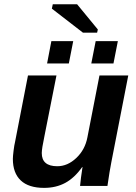

<svg xmlns="http://www.w3.org/2000/svg" viewBox="-20 -889 651 918"><path d="M250 -528.3 192.4 -237.8Q179.7 -177.7 179.7 -157.2Q179.7 -94.2 253.9 -94.2Q303.2 -94.2 345 -133.8Q386.7 -173.3 397.9 -232.4L455.6 -528.3H593.3L512.2 -112.8Q504.4 -74.2 493.7 0H362.8Q362.8 -4.4 367.4 -41Q372.1 -77.6 374.5 -90.3H373Q335.9 -38.1 291.7 -14.4Q247.6 9.3 190.9 9.3Q116.7 9.3 79.1 -26.4Q41.5 -62 41.5 -129.4Q41.5 -141.6 44.9 -168.7Q48.3 -195.8 51.8 -209.5L113.8 -528.3ZM416.5 -585.4 437.5 -692.4H543.5L522.5 -585.4ZM205.1 -585.4 225.6 -692.4H330.1L309.1 -585.4ZM376.5 -732.9 228 -847.7 232.4 -868.7H348.6L447.8 -748L444.3 -732.9Z"/></svg>

Font: Liberation Sans
Style: Bold Italic
Weight: 700
Italic angle: -12°
Designer: Steve Matteson
Foundry: Ascender Corporation
Version: Version 2.1.5